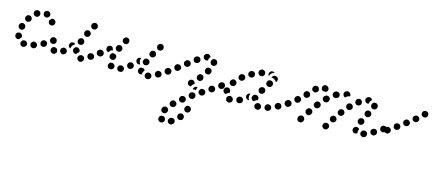

<svg xmlns="http://www.w3.org/2000/svg" viewBox="-56 -710 3238 1438"><g transform="rotate(15 1563.0 9.0)"><path d="M68 28Q78 28 86 21Q94 14 94 4Q94 -1 93 -6Q91 -10 88 -14Q84 -18 80 -20Q75 -22 70 -22Q59 -22 52 -15Q44 -8 44 2Q43 12 50 20Q57 27 68 28ZM160 13Q164 10 166 5Q168 1 169 -4Q170 -9 168 -14Q165 -23 156 -28Q147 -34 137 -31Q127 -28 122 -19Q117 -10 120 0Q121 5 124 9Q127 13 132 15Q136 18 141 18Q146 19 151 18V17Q156 16 160 13ZM238 -29Q241 -39 236 -48Q234 -52 230 -56Q226 -59 221 -60Q216 -61 211 -61Q206 -60 202 -58Q193 -53 190 -43Q187 -33 192 -24Q194 -19 198 -16Q202 -13 207 -12Q211 -10 216 -11Q221 -11 226 -14Q235 -19 238 -29ZM3 -22Q-5 -28 -7 -38V-39Q-10 -49 -4 -58Q2 -66 12 -68Q22 -70 31 -65Q39 -59 42 -49V-48Q42 -45 42 -42Q42 -39 41 -36Q39 -34 37 -32Q31 -27 27 -20Q26 -20 25 -19Q23 -19 22 -19Q12 -17 3 -22ZM299 -64Q302 -68 303 -73Q303 -78 302 -83Q301 -87 298 -91Q292 -100 282 -102Q272 -103 264 -97H263Q259 -94 256 -90Q254 -86 253 -81Q252 -76 253 -71Q254 -66 257 -62Q263 -54 273 -52Q284 -50 292 -56V-57Q297 -59 299 -64ZM1 -106Q6 -97 16 -94Q21 -93 26 -93Q31 -94 35 -96Q39 -99 43 -103Q46 -107 47 -111V-112Q49 -117 48 -122Q47 -127 45 -131Q43 -135 39 -138Q35 -141 30 -143Q20 -146 11 -141Q2 -136 -1 -126V-125Q-4 -115 1 -106ZM30 -192Q29 -187 30 -182Q31 -177 34 -173Q37 -169 41 -166Q49 -161 60 -163Q70 -165 75 -174H76Q81 -183 79 -193Q77 -203 68 -209Q59 -214 49 -212Q39 -210 34 -201H33Q31 -197 30 -192ZM256 -218Q254 -222 250 -226Q247 -229 242 -231Q237 -233 232 -232Q229 -232 227 -232Q224 -231 221 -229Q217 -222 210 -217Q209 -215 208 -212Q208 -210 208 -207Q208 -197 215 -189Q223 -182 233 -182Q243 -182 251 -189Q258 -197 258 -207Q258 -208 258 -208Q258 -213 256 -218ZM87 -256Q84 -252 83 -247Q82 -243 82 -238Q83 -233 86 -228Q91 -219 101 -217Q111 -214 120 -219Q129 -225 132 -235Q134 -245 129 -254Q124 -262 114 -265Q104 -268 95 -263V-262Q90 -260 87 -256ZM166 -275Q157 -269 156 -259Q154 -249 160 -240Q166 -232 176 -230H177Q187 -228 196 -235Q204 -241 206 -251Q207 -261 201 -269Q195 -278 185 -279L184 -280Q174 -281 166 -275Z M530 15Q537 7 536 -3Q535 -8 533 -12Q530 -17 527 -20Q523 -23 518 -24Q513 -26 508 -25Q508 -25 508 -25Q498 -24 491 -16Q484 -8 485 2Q485 7 488 11Q490 16 494 19Q498 22 502 24Q507 25 512 25Q513 25 514 25Q524 24 530 15ZM307 19Q297 21 288 15Q287 15 287 14Q278 9 276 -2Q274 -12 280 -20Q285 -29 296 -31Q306 -33 314 -27Q314 -27 315 -27Q317 -25 320 -23Q322 -20 323 -17Q324 -12 325 -6Q326 -5 326 -4Q326 -1 325 2Q324 5 322 7Q317 16 307 19ZM396 -18Q398 -28 391 -36Q385 -44 374 -46Q364 -47 356 -40H355Q347 -33 346 -23Q345 -13 351 -5Q358 3 368 5Q378 6 386 -1H387Q395 -8 396 -18ZM600 -19Q603 -23 604 -28Q605 -33 604 -38Q603 -43 601 -47Q595 -56 585 -58Q575 -60 566 -55L565 -54Q561 -52 558 -47Q555 -43 554 -39Q553 -34 554 -29Q555 -24 558 -20Q563 -11 573 -9Q584 -7 592 -12L593 -13Q597 -15 600 -19ZM446 -30Q438 -37 438 -47V-48Q438 -53 440 -58Q442 -62 445 -66Q449 -70 453 -72Q458 -74 463 -74Q473 -74 480 -67Q488 -60 488 -49V-48Q488 -47 488 -45Q488 -43 487 -42Q480 -38 474 -31Q471 -27 469 -23Q467 -23 466 -23Q465 -23 464 -23Q453 -23 446 -30ZM260 -58Q268 -51 278 -51Q288 -51 296 -58Q303 -66 303 -76V-77Q303 -82 301 -87Q299 -91 296 -95Q292 -98 288 -100Q283 -102 278 -102Q268 -102 260 -95Q253 -87 253 -77V-76Q253 -66 260 -58ZM668 -73Q669 -83 663 -91Q661 -95 656 -98Q652 -101 647 -102Q642 -102 638 -101Q633 -100 629 -97H628Q619 -91 618 -81Q616 -71 622 -62Q625 -58 629 -55Q633 -53 638 -52Q643 -51 648 -52Q653 -53 657 -56V-57Q666 -62 668 -73ZM399 -73Q398 -83 405 -91V-92Q411 -100 422 -101Q432 -102 440 -96Q441 -94 443 -92Q435 -88 429 -82Q422 -75 419 -65Q416 -59 416 -52Q414 -53 412 -54Q410 -55 408 -56Q400 -63 399 -73ZM457 -112Q461 -103 471 -99Q475 -97 480 -98Q485 -98 490 -100Q494 -102 498 -106Q501 -109 503 -114V-115Q507 -124 502 -134Q498 -143 488 -147Q484 -149 479 -148Q474 -148 469 -146Q465 -144 461 -140Q458 -137 456 -132V-131Q452 -121 457 -112ZM487 -185Q490 -175 499 -170Q508 -166 518 -169Q528 -172 533 -181V-182Q538 -191 535 -201Q531 -211 522 -216Q513 -221 503 -217Q493 -214 489 -205L488 -204Q483 -195 487 -185ZM523 -254Q526 -244 535 -238Q539 -236 544 -235Q549 -235 554 -236Q559 -237 563 -240Q567 -243 569 -247L570 -248Q575 -257 572 -267Q570 -277 561 -282Q552 -288 542 -285Q532 -282 527 -274L526 -273Q521 -264 523 -254Z M837 13Q841 10 842 5Q844 1 844 -4Q844 -9 842 -14Q838 -23 829 -27Q819 -31 810 -27H809Q804 -25 800 -21Q797 -18 795 -13Q793 -8 793 -3Q793 2 795 6Q799 16 809 19Q819 23 828 19H829Q834 17 837 13ZM750 20Q760 18 766 10Q772 1 770 -9Q768 -19 759 -25Q759 -25 759 -25Q755 -28 750 -29Q745 -30 740 -29Q735 -29 731 -26Q727 -23 724 -19Q721 -15 720 -10Q719 -5 720 -1Q720 4 723 9Q726 13 730 16Q730 16 731 17Q740 22 750 20ZM1048 14Q1052 10 1054 6Q1056 1 1057 -3Q1057 -8 1055 -13Q1052 -23 1042 -27Q1033 -32 1023 -28H1022Q1017 -26 1014 -23Q1010 -19 1008 -15Q1006 -10 1006 -6Q1005 -1 1007 4Q1011 14 1020 18Q1029 23 1039 19H1040Q1045 17 1048 14ZM965 -2Q960 -4 956 -7Q953 -11 951 -15Q948 -20 948 -25V-26Q948 -36 954 -44Q961 -51 972 -52Q977 -52 981 -51Q986 -49 990 -46Q992 -44 993 -42Q995 -39 996 -37Q991 -31 988 -25Q983 -16 983 -6Q983 -4 983 -3Q981 -2 979 -2Q977 -1 974 -1Q969 -1 965 -2ZM1126 -29Q1129 -39 1124 -48Q1121 -53 1118 -56Q1114 -59 1109 -61Q1104 -62 1099 -62Q1094 -61 1090 -59L1089 -58Q1080 -53 1077 -43Q1074 -34 1079 -24Q1084 -15 1093 -12Q1103 -9 1113 -14V-15Q1123 -19 1126 -29ZM906 -33Q909 -37 909 -42Q910 -47 909 -52Q907 -56 904 -60Q898 -68 888 -70Q877 -71 869 -65L868 -64Q860 -58 859 -47Q858 -37 864 -29Q870 -21 881 -19Q891 -18 899 -25H900Q904 -28 906 -33ZM717 -64Q712 -73 715 -83L716 -84Q719 -94 728 -99Q737 -103 747 -100Q757 -97 762 -88Q767 -79 763 -69V-68Q761 -63 757 -58Q754 -54 748 -52Q742 -53 736 -52Q735 -51 734 -51Q733 -51 733 -51Q732 -52 732 -52Q722 -55 717 -64ZM1189 -63Q1191 -67 1192 -72Q1193 -77 1192 -82Q1191 -87 1188 -91Q1182 -100 1172 -101Q1162 -103 1153 -97H1152Q1144 -91 1142 -81Q1140 -70 1146 -62Q1152 -53 1162 -52Q1173 -50 1181 -56H1182Q1186 -59 1189 -63ZM665 -73Q667 -83 661 -92Q659 -96 654 -99Q650 -101 645 -102Q641 -103 636 -102Q631 -101 627 -98H626Q617 -92 615 -82Q614 -71 619 -63Q622 -59 626 -56Q631 -53 635 -52Q640 -52 645 -53Q650 -54 654 -56L655 -57Q664 -63 665 -73ZM947 -120Q946 -120 945 -121Q944 -121 943 -121Q938 -121 933 -119Q929 -117 925 -114L924 -113Q917 -106 917 -95Q917 -85 924 -78Q929 -72 937 -70Q945 -69 952 -72Q949 -77 947 -82Q943 -91 943 -100Q943 -109 946 -118V-119Q947 -120 947 -120ZM967 -91Q972 -81 981 -77Q986 -76 991 -76Q996 -76 1000 -78Q1005 -80 1008 -83Q1012 -87 1014 -92V-93Q1018 -102 1014 -112Q1009 -121 1000 -125Q995 -127 990 -127Q985 -127 981 -125Q976 -123 973 -119Q969 -115 967 -111V-110Q963 -100 967 -91ZM677 -126Q678 -136 685 -143H686Q690 -147 695 -148Q700 -150 705 -149Q709 -149 714 -146Q718 -144 721 -141Q722 -136 724 -131Q725 -127 727 -123Q727 -123 727 -123Q727 -123 727 -122Q722 -121 718 -119Q709 -114 703 -106Q700 -103 698 -99Q693 -100 689 -102Q685 -104 682 -108Q676 -116 677 -126ZM745 -139Q748 -129 758 -124Q767 -120 777 -123Q786 -127 791 -136V-137Q796 -146 792 -156Q789 -166 780 -170Q770 -175 760 -171Q751 -168 746 -159V-158Q741 -148 745 -139ZM998 -173Q997 -168 999 -163Q1000 -158 1003 -155Q1007 -151 1011 -149Q1020 -144 1030 -147Q1040 -150 1045 -159V-160Q1048 -164 1048 -169Q1048 -174 1047 -179Q1045 -184 1042 -188Q1039 -191 1035 -194Q1026 -199 1016 -195Q1006 -192 1001 -183L1000 -182Q998 -178 998 -173ZM780 -209Q783 -199 792 -194Q801 -188 811 -191Q821 -194 826 -203V-204Q831 -213 828 -223Q826 -233 817 -238Q808 -243 798 -240Q788 -238 783 -228H782Q777 -218 780 -209ZM1040 -232Q1041 -222 1049 -215Q1057 -209 1068 -210Q1078 -211 1084 -220H1085Q1091 -229 1090 -239Q1089 -249 1081 -256Q1073 -262 1062 -261Q1052 -259 1046 -251L1045 -250Q1039 -242 1040 -232Z M1226 260Q1223 258 1220 257Q1216 257 1212 257Q1210 257 1209 257Q1205 257 1202 259Q1198 261 1195 263Q1192 267 1190 271Q1188 276 1188 281Q1188 286 1189 290Q1191 295 1195 299Q1195 299 1196 300Q1200 304 1205 306Q1209 307 1214 307Q1219 307 1224 305Q1228 303 1232 299Q1239 292 1239 282Q1238 271 1231 264Q1231 264 1231 264Q1228 262 1226 260ZM1262 270Q1259 280 1263 289Q1266 293 1269 297Q1273 300 1278 302Q1282 303 1287 303Q1292 303 1297 301L1298 300Q1307 296 1311 286Q1314 276 1310 267Q1308 262 1304 259Q1300 256 1296 254Q1291 252 1286 253Q1281 253 1276 255L1275 256Q1266 260 1262 270ZM1320 232Q1322 242 1330 248Q1334 251 1339 253Q1343 254 1348 253Q1353 253 1358 250Q1362 248 1365 244L1366 243Q1372 234 1370 224Q1369 214 1361 208Q1353 201 1342 203Q1332 204 1326 212L1325 213Q1319 222 1320 232ZM1243 211Q1243 206 1242 202Q1241 197 1238 193Q1234 189 1230 187Q1226 184 1221 184Q1216 183 1211 185Q1206 186 1202 189Q1199 192 1196 197L1195 198Q1191 207 1193 217Q1196 227 1205 232Q1215 237 1224 234Q1234 231 1239 222L1240 221Q1242 216 1243 211ZM1359 171Q1363 180 1373 184Q1383 187 1392 183Q1401 179 1405 169V168Q1409 158 1405 149Q1400 139 1391 136Q1381 132 1372 136Q1362 141 1359 150L1358 152Q1355 161 1359 171ZM1292 149Q1292 138 1284 131Q1277 123 1267 123Q1256 123 1249 130L1248 131Q1245 135 1243 139Q1241 144 1241 149Q1241 154 1242 158Q1244 163 1248 167Q1255 174 1265 174Q1276 174 1283 167L1284 166Q1291 159 1292 149ZM1347 110Q1350 106 1350 101Q1351 96 1350 91Q1348 86 1345 82Q1339 74 1329 73Q1318 72 1310 78L1309 79Q1301 85 1300 95Q1298 106 1305 114Q1311 122 1321 123Q1332 125 1340 118H1341Q1345 114 1347 110ZM1413 57Q1415 47 1409 38Q1403 29 1393 28Q1383 26 1374 32H1373Q1365 38 1363 48Q1361 59 1367 67Q1373 76 1383 78Q1393 79 1402 74L1403 73Q1411 67 1413 57ZM1474 23Q1477 19 1478 14Q1479 9 1478 4Q1477 0 1474 -5Q1468 -13 1458 -15Q1448 -18 1439 -12L1438 -11Q1430 -5 1428 5Q1425 15 1431 23Q1437 32 1447 34Q1457 36 1466 31L1467 30Q1471 27 1474 23ZM1380 5Q1381 -4 1387 -11Q1394 -18 1403 -19Q1406 -19 1408 -18Q1411 -18 1413 -17Q1407 -9 1406 0Q1405 4 1405 7Q1401 6 1397 5Q1389 4 1380 5ZM1543 -28Q1545 -38 1539 -47Q1533 -56 1523 -58Q1513 -60 1505 -54H1503Q1495 -48 1493 -38Q1491 -28 1496 -19Q1499 -15 1503 -12Q1507 -9 1512 -8Q1517 -7 1522 -8Q1527 -9 1531 -12L1532 -13Q1541 -18 1543 -28ZM1332 -35Q1332 -40 1334 -45Q1335 -49 1339 -53Q1342 -57 1347 -59Q1348 -59 1349 -60Q1358 -64 1368 -60Q1377 -56 1381 -46Q1382 -44 1383 -41Q1383 -38 1383 -36Q1375 -32 1369 -25Q1364 -19 1361 -11Q1353 -10 1345 -14Q1338 -18 1334 -26Q1332 -30 1332 -35ZM1192 -72Q1194 -82 1188 -91Q1185 -95 1181 -98Q1177 -100 1172 -101Q1167 -102 1162 -101Q1157 -100 1153 -97L1152 -96Q1143 -90 1141 -80Q1140 -70 1146 -61Q1148 -57 1153 -55Q1157 -52 1162 -51Q1167 -50 1171 -51Q1176 -52 1180 -55L1182 -56Q1190 -62 1192 -72ZM1604 -63Q1606 -68 1607 -72Q1608 -77 1607 -82Q1606 -87 1603 -91Q1597 -100 1587 -101Q1577 -103 1568 -97L1567 -96Q1563 -94 1560 -89Q1558 -85 1557 -80Q1556 -75 1557 -71Q1558 -66 1561 -62Q1567 -53 1577 -51Q1587 -50 1596 -56H1597Q1601 -59 1604 -63ZM1386 -91Q1386 -80 1394 -73Q1398 -70 1403 -69Q1407 -67 1412 -67Q1417 -68 1422 -70Q1426 -72 1429 -76L1431 -77Q1434 -81 1435 -86Q1437 -91 1436 -95Q1436 -100 1434 -105Q1432 -109 1428 -113Q1420 -119 1410 -119Q1399 -118 1393 -110L1392 -109Q1385 -101 1386 -91ZM1252 -110Q1254 -114 1255 -119Q1256 -124 1255 -129Q1253 -134 1250 -138Q1247 -142 1243 -144Q1239 -147 1234 -147Q1229 -148 1224 -147Q1219 -146 1215 -143L1214 -142Q1206 -135 1204 -125Q1203 -115 1209 -107Q1215 -98 1226 -97Q1236 -96 1244 -102L1245 -103Q1249 -106 1252 -110ZM1433 -149Q1435 -139 1444 -134Q1448 -131 1453 -131Q1458 -130 1463 -131Q1468 -132 1472 -135Q1476 -138 1478 -143L1479 -144Q1484 -153 1482 -163Q1479 -173 1470 -178Q1466 -181 1461 -181Q1456 -182 1451 -181Q1446 -180 1442 -177Q1438 -174 1436 -169L1435 -168Q1430 -159 1433 -149ZM1317 -167Q1318 -177 1312 -186Q1309 -190 1305 -192Q1300 -194 1296 -195Q1291 -196 1286 -194Q1281 -193 1277 -190L1276 -189Q1268 -183 1266 -173Q1265 -162 1271 -154Q1274 -150 1279 -148Q1283 -145 1288 -145Q1293 -144 1298 -145Q1302 -147 1306 -150L1308 -151Q1316 -157 1317 -167ZM1380 -212Q1381 -223 1376 -231Q1370 -240 1360 -241Q1349 -243 1341 -237H1340Q1331 -231 1329 -220Q1327 -210 1333 -202Q1339 -193 1349 -191Q1359 -190 1368 -195L1369 -196Q1378 -202 1380 -212ZM1459 -219Q1461 -215 1464 -211Q1467 -207 1472 -205Q1477 -203 1482 -203Q1492 -203 1499 -210Q1507 -218 1507 -228V-230Q1507 -235 1505 -239Q1503 -244 1500 -247Q1496 -251 1492 -253Q1487 -255 1482 -255Q1472 -255 1465 -248Q1457 -241 1457 -230V-229Q1457 -224 1459 -219ZM1431 -231 1430 -230Q1425 -229 1420 -229Q1415 -229 1411 -232Q1406 -234 1403 -237Q1400 -241 1398 -246Q1396 -251 1397 -256Q1397 -261 1399 -265Q1402 -269 1405 -273Q1409 -276 1414 -278H1415Q1425 -281 1434 -277Q1444 -272 1447 -262Q1447 -262 1447 -262Q1447 -262 1447 -262Q1441 -256 1438 -248Q1435 -240 1435 -232Q1434 -232 1433 -231Q1432 -231 1431 -231Z M1673 31Q1678 29 1682 26Q1686 23 1688 19Q1690 14 1691 9Q1692 -1 1685 -9Q1679 -17 1669 -18H1668Q1657 -19 1649 -13Q1641 -6 1640 4Q1640 9 1641 14Q1642 18 1645 22Q1649 26 1653 29Q1657 31 1662 31L1663 32Q1668 32 1673 31ZM1890 28Q1895 27 1899 24Q1903 21 1906 17Q1908 12 1909 7Q1910 -3 1904 -11Q1898 -19 1888 -21H1887Q1882 -22 1877 -20Q1872 -19 1868 -16Q1864 -13 1862 -9Q1859 -5 1858 0Q1857 10 1863 19Q1869 27 1880 28L1881 29Q1886 29 1890 28ZM1982 4Q1987 -5 1984 -15Q1982 -20 1979 -24Q1976 -27 1971 -30Q1967 -32 1962 -32Q1957 -33 1952 -31H1951Q1941 -28 1937 -18Q1932 -9 1935 1Q1937 5 1940 9Q1943 13 1947 15Q1952 17 1957 18Q1962 18 1966 17L1967 16Q1977 13 1982 4ZM1764 1Q1768 -9 1764 -18Q1761 -23 1758 -26Q1754 -30 1750 -31Q1745 -33 1740 -33Q1735 -33 1730 -31L1729 -30Q1725 -28 1722 -25Q1718 -21 1716 -16Q1715 -12 1715 -7Q1715 -2 1717 3Q1719 7 1723 11Q1726 14 1731 16Q1736 18 1741 17Q1746 17 1750 15H1751Q1761 11 1764 1ZM2050 -21Q2053 -25 2055 -29Q2056 -34 2056 -39Q2055 -44 2053 -48Q2049 -58 2039 -61Q2029 -64 2020 -60L2019 -59Q2014 -57 2011 -53Q2008 -49 2006 -45Q2005 -40 2005 -35Q2005 -30 2008 -25Q2012 -16 2022 -13Q2032 -10 2041 -14L2042 -15Q2047 -17 2050 -21ZM1807 -74Q1802 -75 1798 -73Q1793 -72 1790 -69L1789 -68Q1781 -62 1780 -51Q1779 -41 1785 -33Q1788 -29 1793 -27Q1797 -24 1802 -24Q1804 -24 1805 -24Q1807 -24 1809 -24Q1808 -26 1807 -28Q1802 -36 1801 -46Q1800 -55 1803 -64V-65Q1805 -70 1807 -74ZM1610 -34Q1604 -42 1605 -52V-53Q1607 -63 1615 -70Q1623 -76 1633 -75Q1644 -74 1650 -65Q1656 -57 1655 -47V-46Q1655 -44 1654 -43Q1654 -41 1653 -39Q1653 -39 1652 -39Q1643 -37 1635 -30Q1632 -27 1629 -24Q1628 -24 1628 -24Q1627 -24 1627 -24Q1617 -25 1610 -34ZM1826 -38Q1821 -48 1824 -57L1825 -59Q1826 -63 1829 -67Q1832 -71 1837 -73Q1841 -76 1846 -76Q1851 -77 1856 -75Q1866 -73 1871 -64Q1876 -54 1873 -44L1872 -43Q1872 -43 1872 -43Q1872 -43 1872 -42Q1862 -40 1855 -34Q1850 -30 1846 -26Q1845 -26 1843 -26Q1842 -26 1841 -26Q1831 -29 1826 -38ZM2118 -63Q2121 -67 2122 -72Q2123 -77 2122 -82Q2121 -87 2118 -91Q2112 -99 2102 -101Q2091 -103 2083 -97L2082 -96Q2078 -94 2075 -89Q2073 -85 2072 -80Q2071 -75 2072 -71Q2073 -66 2076 -62Q2082 -53 2092 -51Q2102 -49 2111 -55V-56Q2116 -59 2118 -63ZM1589 -73Q1593 -82 1601 -88Q1603 -89 1605 -91Q1605 -91 1605 -91Q1605 -92 1604 -92Q1598 -100 1588 -102Q1578 -104 1570 -98H1569Q1560 -92 1558 -81Q1557 -71 1562 -63Q1566 -58 1571 -55Q1577 -52 1583 -52Q1583 -53 1583 -55V-56Q1584 -65 1589 -73ZM1859 -114Q1861 -103 1870 -98Q1878 -92 1889 -95Q1899 -97 1904 -106L1905 -107Q1910 -115 1908 -125Q1906 -136 1897 -141Q1893 -144 1888 -145Q1883 -145 1878 -144Q1873 -143 1869 -140Q1865 -138 1862 -133V-132Q1856 -124 1859 -114ZM1635 -115Q1636 -105 1645 -99Q1653 -93 1663 -95Q1674 -97 1680 -105V-106Q1686 -114 1685 -124Q1683 -135 1674 -141Q1666 -147 1656 -145Q1646 -143 1640 -135L1639 -134Q1633 -126 1635 -115ZM1691 -187Q1689 -182 1688 -177Q1687 -173 1689 -168Q1690 -163 1693 -159Q1696 -155 1701 -153Q1705 -150 1710 -150Q1715 -149 1720 -151Q1724 -152 1728 -155L1729 -156Q1737 -162 1738 -172Q1740 -183 1733 -191Q1727 -199 1717 -200Q1706 -201 1698 -195L1697 -194Q1693 -191 1691 -187ZM1901 -178Q1903 -168 1912 -163Q1916 -160 1921 -159Q1926 -158 1931 -159Q1935 -160 1940 -163Q1944 -166 1946 -170L1947 -171Q1953 -179 1951 -189Q1948 -200 1940 -205Q1936 -208 1931 -209Q1926 -210 1921 -209Q1916 -208 1912 -205Q1908 -202 1905 -198V-197Q1899 -189 1901 -178ZM1753 -224Q1750 -214 1755 -205Q1760 -196 1770 -193Q1780 -190 1789 -195H1790Q1799 -200 1802 -210Q1805 -220 1800 -229Q1796 -238 1786 -241Q1776 -244 1767 -239H1766Q1757 -234 1753 -224ZM1930 -238 1931 -239Q1936 -248 1946 -251Q1956 -253 1965 -248Q1974 -243 1977 -233Q1979 -223 1974 -214V-213Q1973 -211 1971 -210Q1970 -208 1968 -207Q1967 -209 1965 -212Q1960 -219 1952 -224Q1945 -229 1936 -231Q1932 -232 1928 -232Q1928 -234 1929 -235Q1930 -237 1930 -238ZM1826 -258Q1821 -249 1824 -239Q1826 -235 1829 -231Q1832 -227 1837 -225Q1841 -222 1846 -222Q1851 -221 1856 -223H1857Q1867 -226 1871 -235Q1876 -244 1873 -254Q1870 -264 1861 -269Q1852 -274 1842 -271H1841Q1831 -267 1826 -258ZM1911 -275Q1919 -280 1929 -278H1930Q1933 -277 1936 -276Q1939 -275 1941 -273Q1941 -273 1940 -272Q1931 -270 1923 -264Q1916 -258 1911 -250V-249Q1907 -243 1906 -237Q1902 -241 1900 -247Q1899 -253 1900 -259Q1902 -269 1911 -275Z M2439 17Q2440 13 2438 8Q2437 3 2434 -1Q2431 -5 2427 -8Q2418 -13 2408 -10Q2398 -8 2393 1L2392 2Q2390 6 2389 11Q2388 16 2389 21Q2391 25 2394 29Q2397 33 2401 36Q2410 41 2420 39Q2430 36 2435 27H2436Q2438 22 2439 17ZM2245 5Q2243 -5 2235 -11Q2226 -17 2216 -15Q2206 -13 2200 -5L2198 -2Q2196 2 2195 7Q2194 12 2194 16Q2195 21 2198 26Q2201 30 2205 33Q2209 35 2214 36Q2219 37 2223 37Q2228 36 2233 33Q2237 30 2240 26L2241 24Q2247 15 2245 5ZM2720 16Q2724 13 2726 8Q2728 4 2729 -1Q2729 -6 2728 -11Q2725 -21 2715 -26Q2706 -30 2696 -27H2695Q2691 -25 2687 -22Q2683 -19 2681 -14Q2679 -10 2678 -5Q2678 0 2679 5Q2683 15 2692 19Q2701 24 2711 21H2712Q2716 19 2720 16ZM2631 10Q2627 8 2623 4Q2619 1 2617 -3Q2615 -8 2615 -13V-14Q2615 -24 2622 -32Q2629 -39 2639 -40Q2644 -40 2649 -38Q2653 -36 2657 -33Q2658 -32 2660 -30Q2661 -28 2662 -27Q2661 -26 2661 -25Q2656 -16 2656 -6Q2655 0 2656 5Q2653 8 2649 9Q2645 11 2641 11Q2636 11 2631 10ZM2797 -29Q2800 -39 2795 -48Q2792 -52 2789 -55Q2785 -59 2780 -60Q2775 -61 2770 -60Q2765 -60 2761 -57H2760Q2751 -52 2748 -42Q2746 -32 2751 -23Q2753 -18 2757 -15Q2761 -12 2766 -11Q2771 -10 2776 -10Q2781 -11 2785 -14H2786Q2795 -19 2797 -29ZM2479 -46Q2480 -51 2479 -56Q2478 -61 2475 -65Q2473 -69 2469 -72Q2460 -78 2450 -76Q2440 -74 2434 -65L2433 -64Q2431 -60 2430 -55Q2429 -50 2430 -45Q2431 -41 2434 -36Q2436 -32 2441 -30Q2449 -24 2459 -26Q2469 -28 2475 -37H2476Q2478 -42 2479 -46ZM2290 -63Q2288 -73 2279 -79Q2275 -82 2270 -83Q2265 -84 2260 -83Q2255 -82 2251 -79Q2247 -76 2244 -72L2243 -70Q2237 -61 2239 -51Q2241 -41 2250 -35Q2254 -32 2259 -31Q2264 -30 2268 -31Q2273 -32 2277 -35Q2282 -38 2284 -42L2286 -44Q2292 -53 2290 -63ZM2859 -63Q2862 -67 2862 -72Q2863 -77 2862 -82Q2861 -87 2858 -91Q2853 -100 2842 -101Q2832 -103 2824 -98L2823 -97Q2819 -94 2816 -90Q2814 -86 2813 -81Q2812 -76 2813 -71Q2814 -66 2817 -62Q2822 -54 2833 -52Q2843 -50 2851 -56H2852Q2856 -59 2859 -63ZM2120 -64Q2123 -68 2124 -73Q2124 -78 2123 -83Q2122 -88 2119 -92Q2114 -100 2103 -102Q2093 -104 2085 -98H2084Q2080 -95 2077 -90Q2074 -86 2073 -81Q2073 -76 2074 -72Q2075 -67 2077 -63Q2083 -54 2094 -52Q2104 -51 2112 -56L2113 -57Q2117 -60 2120 -64ZM2637 -78Q2641 -69 2650 -64Q2655 -62 2659 -62Q2664 -62 2669 -64Q2674 -66 2677 -69Q2681 -72 2683 -77V-78Q2688 -87 2684 -97Q2680 -107 2671 -111Q2666 -113 2661 -113Q2656 -113 2652 -111Q2647 -110 2643 -106Q2640 -103 2638 -98L2637 -97Q2633 -88 2637 -78ZM2523 -107Q2524 -112 2524 -117Q2523 -122 2521 -126Q2518 -131 2514 -134Q2510 -137 2505 -138Q2501 -139 2496 -139Q2491 -138 2486 -135Q2482 -133 2479 -129V-128Q2476 -124 2474 -119Q2473 -115 2474 -110Q2474 -105 2477 -101Q2479 -96 2483 -93Q2487 -90 2492 -89Q2497 -88 2502 -88Q2507 -89 2511 -92Q2515 -94 2518 -98L2519 -99Q2522 -103 2523 -107ZM2337 -127Q2336 -137 2328 -143Q2320 -150 2309 -149Q2299 -147 2293 -139L2291 -137Q2285 -129 2286 -118Q2287 -108 2295 -102Q2303 -95 2314 -97Q2324 -98 2330 -106L2332 -108Q2339 -117 2337 -127ZM2185 -123Q2186 -133 2179 -141Q2176 -145 2172 -147Q2167 -149 2162 -150Q2157 -150 2152 -149Q2148 -147 2144 -144L2143 -143Q2139 -140 2137 -136Q2135 -131 2134 -126Q2134 -121 2135 -116Q2137 -112 2140 -108Q2147 -100 2157 -99Q2168 -98 2176 -105V-106Q2184 -113 2185 -123ZM2671 -148Q2674 -139 2683 -134Q2692 -129 2702 -131Q2712 -134 2717 -143L2718 -144Q2723 -153 2720 -163Q2717 -173 2708 -178Q2703 -180 2698 -181Q2694 -182 2689 -180Q2684 -179 2680 -176Q2676 -173 2674 -168H2673Q2668 -158 2671 -148ZM2572 -163Q2574 -168 2573 -173Q2573 -178 2571 -182Q2569 -187 2566 -190Q2558 -198 2548 -197Q2537 -197 2530 -190V-189Q2526 -185 2524 -181Q2523 -176 2523 -171Q2523 -166 2525 -162Q2527 -157 2531 -154Q2538 -146 2548 -147Q2559 -147 2566 -154L2567 -155Q2570 -159 2572 -163ZM2241 -178Q2241 -189 2234 -196Q2230 -199 2225 -201Q2221 -203 2216 -203Q2211 -203 2206 -201Q2202 -199 2198 -195Q2190 -187 2191 -177Q2191 -166 2198 -159Q2206 -152 2216 -152Q2226 -152 2234 -160V-161Q2242 -168 2241 -178ZM2389 -174Q2391 -179 2391 -184Q2391 -189 2390 -193Q2388 -198 2384 -202Q2377 -209 2367 -209Q2356 -209 2349 -202L2347 -200Q2339 -193 2339 -182Q2339 -172 2346 -165Q2353 -157 2364 -157Q2374 -157 2382 -164L2384 -166Q2387 -170 2389 -174ZM2630 -219Q2632 -229 2626 -237Q2623 -241 2619 -244Q2615 -247 2610 -248Q2605 -248 2600 -247Q2596 -246 2591 -243Q2582 -237 2581 -227Q2579 -216 2585 -208Q2588 -204 2592 -201Q2596 -199 2601 -198Q2606 -197 2611 -198Q2616 -199 2620 -202Q2629 -208 2630 -219ZM2703 -219Q2704 -214 2707 -210Q2710 -206 2714 -203Q2718 -201 2723 -200Q2733 -198 2742 -204Q2750 -210 2752 -221Q2753 -226 2752 -231Q2751 -236 2748 -240Q2745 -244 2741 -247Q2737 -249 2732 -250Q2721 -252 2713 -246Q2705 -240 2703 -230V-229Q2702 -224 2703 -219ZM2450 -218Q2453 -222 2455 -226Q2456 -231 2455 -236Q2455 -241 2452 -245Q2447 -254 2437 -257Q2427 -260 2418 -255L2416 -253Q2411 -251 2408 -247Q2405 -243 2404 -238Q2403 -234 2403 -229Q2404 -224 2406 -219Q2411 -210 2421 -208Q2431 -205 2440 -210L2443 -211Q2447 -214 2450 -218ZM2287 -216H2286Q2279 -208 2268 -208Q2258 -209 2251 -216Q2243 -223 2244 -234Q2244 -244 2251 -251L2252 -252Q2259 -259 2270 -259Q2280 -259 2287 -252Q2288 -251 2289 -250Q2289 -249 2290 -248Q2290 -246 2291 -244Q2292 -239 2294 -235Q2295 -230 2293 -225Q2291 -220 2287 -216ZM2687 -250Q2691 -258 2699 -263Q2695 -272 2687 -277Q2679 -281 2670 -279H2669Q2659 -277 2653 -268Q2647 -260 2650 -249Q2652 -239 2661 -234Q2669 -228 2679 -230L2680 -231Q2680 -232 2680 -233H2681Q2682 -242 2687 -250ZM2482 -245Q2480 -249 2480 -254Q2480 -265 2487 -272Q2494 -279 2504 -280H2507H2508Q2518 -280 2525 -272Q2533 -265 2533 -254Q2533 -253 2532 -251Q2532 -250 2532 -248Q2525 -247 2519 -245Q2510 -241 2503 -234Q2501 -232 2500 -230Q2496 -231 2493 -233Q2490 -234 2487 -237Q2484 -240 2482 -245ZM2324 -235Q2320 -237 2317 -241Q2314 -245 2313 -250Q2311 -255 2312 -260Q2313 -265 2315 -269Q2320 -278 2330 -281Q2340 -283 2349 -278Q2350 -278 2351 -277Q2355 -274 2358 -270Q2361 -266 2362 -261Q2363 -257 2363 -252Q2362 -247 2359 -243Q2357 -239 2354 -237Q2352 -235 2348 -233Q2346 -234 2343 -234Q2336 -234 2329 -233Q2328 -233 2327 -234Q2326 -234 2325 -235Q2324 -235 2324 -235Z M2890 -63Q2892 -67 2893 -72Q2894 -77 2893 -82Q2892 -87 2889 -91Q2886 -95 2882 -97Q2878 -100 2873 -101Q2868 -102 2863 -100Q2858 -99 2854 -96Q2849 -93 2847 -89Q2844 -85 2843 -80Q2843 -75 2844 -70Q2845 -65 2848 -61Q2851 -57 2855 -54Q2859 -52 2864 -51Q2869 -50 2874 -51Q2878 -52 2882 -55L2883 -56Q2887 -59 2890 -63ZM2952 -107Q2955 -112 2956 -116Q2956 -121 2955 -126Q2954 -131 2951 -135Q2945 -144 2935 -145Q2925 -147 2916 -141V-140Q2912 -137 2909 -133Q2906 -129 2906 -124Q2905 -119 2906 -114Q2907 -109 2910 -105Q2916 -97 2926 -95Q2937 -94 2945 -100H2946Q2950 -103 2952 -107ZM3017 -162Q3019 -173 3012 -181Q3006 -189 2996 -191Q2986 -192 2977 -186V-185Q2973 -182 2970 -178Q2968 -174 2967 -169Q2966 -164 2968 -159Q2969 -154 2972 -150Q2978 -142 2988 -141Q2999 -139 3007 -145L3008 -146Q3016 -152 3017 -162ZM3078 -211Q3079 -221 3072 -229Q3065 -237 3055 -238Q3045 -239 3037 -232H3036Q3028 -225 3027 -215Q3026 -205 3033 -197Q3039 -189 3050 -188Q3060 -187 3068 -193L3069 -194Q3077 -201 3078 -211ZM3134 -264Q3134 -275 3127 -282Q3119 -289 3109 -289Q3098 -289 3091 -282V-281Q3084 -274 3084 -264Q3084 -253 3091 -246Q3095 -243 3100 -241Q3104 -239 3109 -239Q3114 -239 3119 -241Q3123 -243 3127 -246Q3134 -254 3134 -264Z"/></g></svg>

Font: FRB American Cursive Dotted Black
Style: Bold Italic
Weight: 900
Italic angle: -25°
Version: Version 2.0;Modular Font Editor K font №1